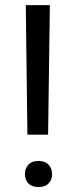

<svg xmlns="http://www.w3.org/2000/svg" viewBox="-20 -731 297 756"><path d="M169.4 -200.7H87.9L81.5 -710.9H176.3ZM78.1 -45.4Q78.1 -67.4 91.6 -82.3Q105 -97.2 131.3 -97.2Q157.7 -97.2 171.4 -82.3Q185.1 -67.4 185.1 -45.4Q185.1 -23.4 171.4 -9Q157.7 5.4 131.3 5.4Q105 5.4 91.6 -9Q78.1 -23.4 78.1 -45.4Z"/></svg>

Font: Mardoto
Style: Regular
Weight: 400
Designer: Christian Robertson, Vahan Hovhannisyan
Foundry: Google
Version: Version 1.000